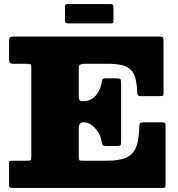

<svg xmlns="http://www.w3.org/2000/svg" viewBox="-20 -931 880 951"><path d="M113 -615H48Q32.5 -615 28.8 -619.5Q25 -624 25 -639V-727Q25 -744 31.2 -747Q37.5 -750 53 -750H769Q783.5 -750 786.8 -745Q790 -740 790 -726V-474Q790 -460 787.8 -457.5Q785.5 -455 771 -455H676Q665 -455 662.5 -460.2Q660 -465.5 659.5 -475Q658 -526 646.2 -556.8Q634.5 -587.5 604.8 -601.2Q575 -615 520 -615H399Q384.5 -615 377.2 -611.2Q370 -607.5 370 -591.5V-459Q370 -441 373.5 -435.5Q377 -430 389 -430H391.5Q430 -430 453.5 -457Q477 -484 483 -519Q485 -530.5 487.5 -536.8Q490 -543 500.5 -543H556Q572 -543 576 -539Q580 -535 580 -519V-229Q580 -216 576.5 -212Q573 -208 559 -208H505Q489.5 -208 487.2 -214.8Q485 -221.5 482.5 -234Q478.5 -257 465.2 -277.8Q452 -298.5 433.8 -311.8Q415.5 -325 396 -325H393Q370 -325 370 -296V-155Q370 -137.5 375 -136.2Q380 -135 397 -135H510Q573.5 -135 607.2 -151.2Q641 -167.5 654.5 -203Q668 -238.5 669.5 -296Q670.5 -315 672.5 -320Q674.5 -325 695 -325H780Q797 -325 798.5 -320.8Q800 -316.5 800 -300V-20Q800 -4.5 797 -2.2Q794 0 778 0H50Q35 0 30 -1Q25 -2 25 -18V-119Q25 -132 27.8 -133.5Q30.5 -135 43 -135H113Q129 -135 132 -137.5Q135 -140 135 -156V-596Q135 -609 130.8 -612Q126.5 -615 113 -615ZM302 -831V-897.5Q302 -904.5 303.8 -907.8Q305.5 -911 312 -911H525Q534.5 -911 538.2 -908.2Q542 -905.5 542 -895.5V-830Q542 -822 540.5 -818.5Q539 -815 531 -815H319.5Q310 -815 306 -817.8Q302 -820.5 302 -831Z"/></svg>

Font: Besley* Fatface
Style: Regular
Weight: 900
Designer: Owen Earl
Foundry: indestructible type*
Version: Version 3.000; ttfautohint (v1.8.3)